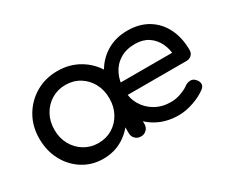

<svg xmlns="http://www.w3.org/2000/svg" viewBox="-94 -811 1267 1075"><g transform="rotate(-30 539.5 -273.5)"><path d="M805 4Q725 4 662.5 -31.5Q600 -67 565 -129.5Q530 -192 530 -273Q530 -355 563.5 -417.5Q597 -480 655.5 -515.5Q714 -551 790 -551Q868 -551 924 -516.5Q980 -482 1009.5 -421.5Q1039 -361 1039 -282Q1039 -263 1026 -250.5Q1013 -238 993 -238H590V-318H990L949 -290Q948 -340 929 -379.5Q910 -419 875 -442Q840 -465 790 -465Q733 -465 692.5 -440Q652 -415 631 -371.5Q610 -328 610 -273Q610 -218 635 -175Q660 -132 704 -107Q748 -82 805 -82Q836 -82 868.5 -93.5Q901 -105 921 -120Q936 -131 954 -132Q972 -133 984 -121Q1001 -105 1002 -87.5Q1003 -70 986 -57Q952 -31 901.5 -13.5Q851 4 805 4ZM318 4Q245 4 187 -32.5Q129 -69 95.5 -131.5Q62 -194 62 -273Q62 -352 98.5 -415Q135 -478 197.5 -514.5Q260 -551 338 -551Q416 -551 478 -514.5Q540 -478 576.5 -415Q613 -352 613 -273H574Q574 -194 540.5 -131.5Q507 -69 449 -32.5Q391 4 318 4ZM338 -86Q389 -86 429 -110.5Q469 -135 492 -177.5Q515 -220 515 -273Q515 -327 492 -369.5Q469 -412 429 -436.5Q389 -461 338 -461Q288 -461 247.5 -436.5Q207 -412 183.5 -369.5Q160 -327 160 -273Q160 -220 183.5 -177.5Q207 -135 247.5 -110.5Q288 -86 338 -86ZM562 1Q540 1 525.5 -13.5Q511 -28 511 -50V-203L530 -309L613 -273V-50Q613 -28 598.5 -13.5Q584 1 562 1Z"/></g></svg>

Font: Comfortaa
Style: Bold
Weight: 700
Designer: Johan Aakerlund
Foundry: Johan Aakerlund
Version: Version 3.104; ttfautohint (v1.8.1.43-b0c9)